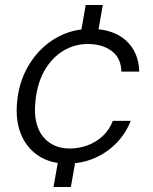

<svg xmlns="http://www.w3.org/2000/svg" viewBox="-20 -639 607 764"><path d="M193 105 217 -32H286L262 105ZM297 -482 321 -619H389L365 -482ZM246 12Q181 12 133.5 -19Q86 -50 63.5 -105Q41 -160 48 -233Q54 -298 79.5 -351.5Q105 -405 144.5 -443.5Q184 -482 233.5 -503Q283 -524 340 -524Q430 -524 481 -478Q532 -432 534 -354H463Q462 -408 424.5 -436Q387 -464 329 -464Q277 -464 232 -437Q187 -410 157.5 -359Q128 -308 121 -236Q116 -190 124 -154.5Q132 -119 151 -95.5Q170 -72 197 -60Q224 -48 256 -48Q294 -48 328 -60.5Q362 -73 388.5 -97.5Q415 -122 429 -158H500Q481 -109 444 -70.5Q407 -32 356.5 -10Q306 12 246 12Z"/></svg>

Font: DM Sans 12pt Light
Style: Italic
Weight: 300
Italic angle: -10°
Version: Version 4.004;gftools[0.9.30]